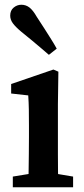

<svg xmlns="http://www.w3.org/2000/svg" viewBox="-20 -789 356 809"><path d="M34 0V-45L138 -62H187L288 -45V0ZM99 0Q100 -25 100.5 -62.5Q101 -100 101.5 -140Q102 -180 102 -212V-260Q102 -300 101.5 -328.5Q101 -357 99 -387L27 -395V-435L205 -496L226 -487L224 -350V-212Q224 -180 224 -140Q224 -100 224.5 -62.5Q225 -25 226 0ZM219 -584 186 -558Q169 -573 151 -588Q133 -603 113.5 -619.5Q94 -636 70 -655Q46 -675 34.5 -690.5Q23 -706 23 -723Q23 -745 37.5 -757Q52 -769 70 -769Q89 -769 104 -757.5Q119 -746 135 -718Q153 -691 167.5 -668Q182 -645 195 -624.5Q208 -604 219 -584Z"/></svg>

Font: Source Serif 4 18pt SemiBold
Style: Regular
Weight: 600
Designer: Frank Grießhammer
Foundry: Adobe Systems Incorporated
Version: Version 4.004;hotconv 1.0.116;makeotfexe 2.5.65601